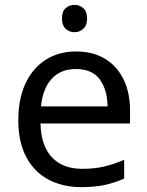

<svg xmlns="http://www.w3.org/2000/svg" viewBox="-20 -757 604 787"><path d="M292 -546Q361 -546 410.5 -516Q460 -486 486.5 -431.5Q513 -377 513 -304V-251H146Q148 -160 192.5 -112.5Q237 -65 317 -65Q368 -65 407.5 -74.5Q447 -84 489 -102V-25Q448 -7 408 1.5Q368 10 313 10Q237 10 178.5 -21Q120 -52 87.5 -113.5Q55 -175 55 -264Q55 -352 84.5 -415Q114 -478 167.5 -512Q221 -546 292 -546ZM291 -474Q228 -474 191.5 -433.5Q155 -393 148 -321H421Q420 -389 389 -431.5Q358 -474 291 -474ZM286 -737Q306 -737 321.5 -723.5Q337 -710 337 -681Q337 -653 321.5 -639Q306 -625 286 -625Q264 -625 249 -639Q234 -653 234 -681Q234 -710 249 -723.5Q264 -737 286 -737Z"/></svg>

Font: Noto Sans Mandaic
Style: Regular
Weight: 400
Designer: Monotype Design Team
Foundry: Monotype Imaging Inc.
Version: Version 2.002; ttfautohint (v1.8.4.7-5d5b)